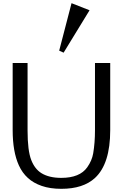

<svg xmlns="http://www.w3.org/2000/svg" viewBox="-20 -1167 772 1207"><path d="M59.6 0ZM379.9 -835.9 352.1 -848.6 429.7 -1147 543 -1102.5ZM365.2 20Q294.9 20 242.2 1.7Q189.5 -16.6 155.3 -48.3Q120.1 -80.1 98.6 -127.4Q59.6 -212.9 59.6 -349.1V-771H153.3V-347.2Q153.3 -219.2 176.8 -160.2Q198.7 -104.5 240.2 -78.6Q288.1 -48.8 365.2 -48.8Q481.4 -48.8 528.3 -115.2Q558.1 -157.2 565.9 -203.1Q577.1 -270 577.1 -347.2V-771H672.9V-349.1Q672.9 -136.7 577.1 -48.3Q502.9 20 365.2 20Z"/></svg>

Font: Dhyana
Style: Regular
Weight: 400
Foundry: Vernon Adams
Version: Version 1.002; ttfautohint (v0.8.51-6076)